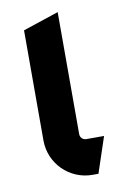

<svg xmlns="http://www.w3.org/2000/svg" viewBox="-69 -572 408 635"><g transform="rotate(-10 135.0 -255.0)"><path d="M170 -120V-530L50 -490V-120C50 -42.7 112.7 20 190 20H210L250 -100H190C179 -100 170 -109 170 -120Z"/></g></svg>

Font: Abibas
Style: Medium
Weight: 500
Version: Version 0.3